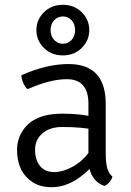

<svg xmlns="http://www.w3.org/2000/svg" viewBox="-20 -767 544 799"><path d="M381 -94.5Q290.5 12 195.5 12Q147 12 114.8 -9.5Q82.5 -31 66.8 -64.2Q51 -97.5 51 -143Q51 -188.5 75 -224Q121 -294 238.5 -294Q315.5 -294 373.5 -279.5V-226.5Q323 -238.5 239.5 -238.5Q187.5 -238.5 156.8 -212.2Q126 -186 126 -144Q126 -102 146.2 -76.5Q166.5 -51 206 -51Q245.5 -51 291.2 -78.5Q337 -106 368.5 -162ZM265 -500.5Q420 -500.5 420 -334.5V-128.5Q420 -97 424.8 -73Q429.5 -49 448 -31.5Q439 -5 414.5 7Q349.5 -17 348 -103.5V-335.5Q348 -437.5 257.5 -437.5Q189.5 -437.5 94.5 -396Q84.5 -404.5 76.8 -421.5Q69 -438.5 69 -454Q174.5 -500.5 265 -500.5ZM241.5 -536.5Q289 -536.5 320.2 -567.5Q351.5 -598.5 351.5 -641.8Q351.5 -685 320.2 -716Q289 -747 241.5 -747Q194 -747 162.8 -716Q131.5 -685 131.5 -641.8Q131.5 -598.5 162.8 -567.5Q194 -536.5 241.5 -536.5ZM241.8 -585Q220 -585 205.2 -601Q190.5 -617 190.5 -641.8Q190.5 -666.5 205.2 -682.5Q220 -698.5 241.8 -698.5Q263.5 -698.5 278 -682.5Q292.5 -666.5 292.5 -641.8Q292.5 -617 278 -601Q263.5 -585 241.8 -585Z"/></svg>

Font: Signika-CLs Light
Style: CLs-Regular
Weight: 300
Version: Version 2.003;gftools[0.9.32]